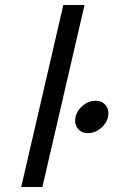

<svg xmlns="http://www.w3.org/2000/svg" viewBox="-20 -750 455 770"><path d="M291.5 -235Q277 -254 283 -281Q289 -308 312.5 -327Q336 -346 363 -346Q390 -346 404.5 -327Q419 -308 413 -281Q407 -254 383.5 -235Q360 -216 333 -216Q306 -216 291.5 -235ZM65 0 234 -730H319L150 0Z"/></svg>

Font: Miedinger
Style: Italic
Weight: 400
Italic angle: -13°
Version: Version 001.000